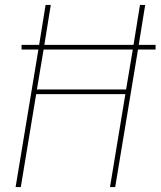

<svg xmlns="http://www.w3.org/2000/svg" viewBox="-20 -755 648 775"><path d="M43 0 135 -555H67V-574H138L164 -735H185L159 -574H519L545 -735H566L540 -574H608V-555H537L445 0H424L486 -375H126L64 0ZM129 -394H489L516 -555H156Z"/></svg>

Font: Iosevka Aile Thin Oblique
Style: Regular
Weight: 100
Italic angle: -9°
Designer: Belleve Invis
Foundry: Belleve Invis
Version: Version 31.1.0; ttfautohint (v1.8.4)